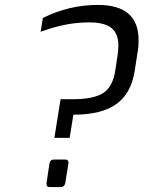

<svg xmlns="http://www.w3.org/2000/svg" viewBox="-20 -759 583 780"><path d="M226 -356H277Q360 -356 399 -381Q438 -406 448 -471L457 -530Q461 -553 461 -573Q461 -623 432.5 -645.5Q404 -668 343 -668Q294 -668 247.5 -659Q201 -650 145 -630L154 -686Q260 -739 378 -739Q543 -739 543 -596Q543 -565 538 -541L527 -470Q513 -380 453 -336.5Q393 -293 278 -293L263 -199H201ZM169 -12V-15L181 -95Q184 -111 200 -111H244Q258 -111 258 -99V-95L245 -15Q242 1 226 1H182Q169 1 169 -12Z"/></svg>

Font: Exo
Style: Italic
Weight: 400
Italic angle: -9°
Designer: Natanael Gama
Foundry: Natanael Gama
Version: Version 1.500; ttfautohint (v1.6)